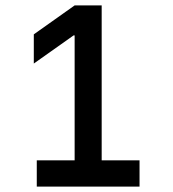

<svg xmlns="http://www.w3.org/2000/svg" viewBox="-20 -690 640 710"><path d="M116 0H496V-97H356V-670H256L105 -563V-455L252 -559H256V-97H116Z"/></svg>

Font: LT Wave Mono Medium
Style: Regular
Weight: 500
Designer: Daniel Lyons
Version: Version 2.5 (Glyphs App)